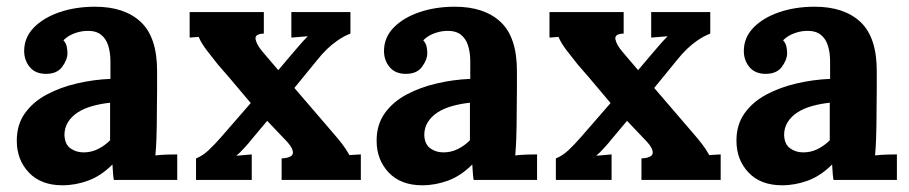

<svg xmlns="http://www.w3.org/2000/svg" viewBox="-20 -536 2708 572"><path d="M319 0Q317 -14 316.5 -23.5Q316 -33 315 -46Q281 -12 243 2Q205 16 166 16Q102 16 66 -22Q30 -60 30 -117Q30 -165 54.5 -199Q79 -233 119.5 -254.5Q160 -276 209.5 -287.5Q259 -299 309 -301V-353Q309 -379 302.5 -400Q296 -421 280.5 -433Q265 -445 237 -444Q218 -443 200 -436Q182 -429 169 -416Q177 -407 179 -396.5Q181 -386 181 -378Q181 -358 165 -336.5Q149 -315 114 -316Q84 -317 68 -337Q52 -357 52 -384Q52 -424 80.5 -453.5Q109 -483 157 -499.5Q205 -516 263 -516Q351 -516 399.5 -470.5Q448 -425 448 -325Q448 -291 448 -267Q448 -243 447.5 -219Q447 -195 447 -161Q447 -147 446 -121.5Q445 -96 443 -73Q460 -75 479 -75.5Q498 -76 508 -76V0ZM308 -230Q280 -227 255 -220Q230 -213 211.5 -201Q193 -189 182.5 -172Q172 -155 172 -134Q173 -106 190 -94Q207 -82 229 -82Q252 -82 272 -92Q292 -102 308 -118Q308 -128 308 -137.5Q308 -147 308 -157Q308 -175 308 -193.5Q308 -212 308 -230Z M564 0V-64Q584 -72 602 -89Q620 -106 640 -129L727 -229Q711 -248 694.5 -267.5Q678 -287 662 -306Q646 -325 629 -344Q617 -359 598 -383.5Q579 -408 572 -426L545 -424V-500H766V-436Q738 -435 741.5 -418.5Q745 -402 763 -381L809 -327L848 -373Q860 -387 872 -401Q884 -415 897 -428L848 -424V-500H1024V-436Q1004 -428 986.5 -416Q969 -404 954 -389.5Q939 -375 924 -356L857 -274L973 -139Q987 -123 999 -107.5Q1011 -92 1021 -74L1055 -76V0H819V-64Q851 -66 852.5 -79.5Q854 -93 836 -113L776 -176L729 -120Q724 -113 708.5 -96Q693 -79 684 -72L730 -76V0Z M1391 0Q1389 -14 1388.5 -23.5Q1388 -33 1387 -46Q1353 -12 1315 2Q1277 16 1238 16Q1174 16 1138 -22Q1102 -60 1102 -117Q1102 -165 1126.5 -199Q1151 -233 1191.5 -254.5Q1232 -276 1281.5 -287.5Q1331 -299 1381 -301V-353Q1381 -379 1374.5 -400Q1368 -421 1352.5 -433Q1337 -445 1309 -444Q1290 -443 1272 -436Q1254 -429 1241 -416Q1249 -407 1251 -396.5Q1253 -386 1253 -378Q1253 -358 1237 -336.5Q1221 -315 1186 -316Q1156 -317 1140 -337Q1124 -357 1124 -384Q1124 -424 1152.5 -453.5Q1181 -483 1229 -499.5Q1277 -516 1335 -516Q1423 -516 1471.5 -470.5Q1520 -425 1520 -325Q1520 -291 1520 -267Q1520 -243 1519.5 -219Q1519 -195 1519 -161Q1519 -147 1518 -121.5Q1517 -96 1515 -73Q1532 -75 1551 -75.5Q1570 -76 1580 -76V0ZM1380 -230Q1352 -227 1327 -220Q1302 -213 1283.5 -201Q1265 -189 1254.5 -172Q1244 -155 1244 -134Q1245 -106 1262 -94Q1279 -82 1301 -82Q1324 -82 1344 -92Q1364 -102 1380 -118Q1380 -128 1380 -137.5Q1380 -147 1380 -157Q1380 -175 1380 -193.5Q1380 -212 1380 -230Z M1636 0V-64Q1656 -72 1674 -89Q1692 -106 1712 -129L1799 -229Q1783 -248 1766.5 -267.5Q1750 -287 1734 -306Q1718 -325 1701 -344Q1689 -359 1670 -383.5Q1651 -408 1644 -426L1617 -424V-500H1838V-436Q1810 -435 1813.5 -418.5Q1817 -402 1835 -381L1881 -327L1920 -373Q1932 -387 1944 -401Q1956 -415 1969 -428L1920 -424V-500H2096V-436Q2076 -428 2058.5 -416Q2041 -404 2026 -389.5Q2011 -375 1996 -356L1929 -274L2045 -139Q2059 -123 2071 -107.5Q2083 -92 2093 -74L2127 -76V0H1891V-64Q1923 -66 1924.5 -79.5Q1926 -93 1908 -113L1848 -176L1801 -120Q1796 -113 1780.5 -96Q1765 -79 1756 -72L1802 -76V0Z M2463 0Q2461 -14 2460.5 -23.5Q2460 -33 2459 -46Q2425 -12 2387 2Q2349 16 2310 16Q2246 16 2210 -22Q2174 -60 2174 -117Q2174 -165 2198.5 -199Q2223 -233 2263.5 -254.5Q2304 -276 2353.5 -287.5Q2403 -299 2453 -301V-353Q2453 -379 2446.5 -400Q2440 -421 2424.5 -433Q2409 -445 2381 -444Q2362 -443 2344 -436Q2326 -429 2313 -416Q2321 -407 2323 -396.5Q2325 -386 2325 -378Q2325 -358 2309 -336.5Q2293 -315 2258 -316Q2228 -317 2212 -337Q2196 -357 2196 -384Q2196 -424 2224.5 -453.5Q2253 -483 2301 -499.5Q2349 -516 2407 -516Q2495 -516 2543.5 -470.5Q2592 -425 2592 -325Q2592 -291 2592 -267Q2592 -243 2591.5 -219Q2591 -195 2591 -161Q2591 -147 2590 -121.5Q2589 -96 2587 -73Q2604 -75 2623 -75.5Q2642 -76 2652 -76V0ZM2452 -230Q2424 -227 2399 -220Q2374 -213 2355.5 -201Q2337 -189 2326.5 -172Q2316 -155 2316 -134Q2317 -106 2334 -94Q2351 -82 2373 -82Q2396 -82 2416 -92Q2436 -102 2452 -118Q2452 -128 2452 -137.5Q2452 -147 2452 -157Q2452 -175 2452 -193.5Q2452 -212 2452 -230Z"/></svg>

Font: Lora
Style: Weight 700
Weight: 700
Designer: Olga Karpushina, Alexei Vanyashin (Cyrillic)
Foundry: Cyreal
Version: Version 3.001